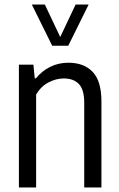

<svg xmlns="http://www.w3.org/2000/svg" viewBox="-20 -828 527 848"><path d="M63.5 -542.5H127.5L133.5 -482H138.5Q166 -515.5 202.5 -533.2Q239 -551 282.5 -551Q350 -551 389 -510.8Q428 -470.5 428 -379V0H352V-374.5Q352 -432 328.5 -456.8Q305 -481.5 261.5 -481.5Q228 -481.5 194.2 -464Q160.5 -446.5 139.5 -410V0H63.5ZM314 -808H371.5L281.5 -626H210.5L120.5 -808H178L246 -664.5Z"/></svg>

Font: Encode Sans Condensed
Style: Regular
Weight: 400
Width: 3
Designer: Multiple Designers
Foundry: Impallari Type
Version: Version 2.000